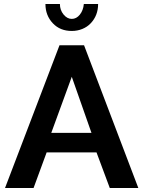

<svg xmlns="http://www.w3.org/2000/svg" viewBox="-20 -935 712 955"><path d="M278 -915H206Q206 -858 243 -819Q279 -781 337 -781Q365 -781 389.5 -791Q414 -801 431 -819Q468 -858 468 -915H397Q394 -883 377 -862Q360 -841 337 -841Q314 -841 296 -863Q278 -885 278 -915ZM147 0 212 -177H460L526 0H668L398 -710H276L5 0ZM337 -553 435 -274H235Z"/></svg>

Font: RT Raleway Bold
Style: Regular
Weight: 400
Designer: Matt McInerney, Pablo Impallari, Rodrigo Fuenzalida — Edited by Milan Moffatt in April 2016
Foundry: Matt McInerney, Pablo Impallari, Rodrigo Fuenzalida — Edited by Milan Moffatt in April 2016
Version: Version 3.001